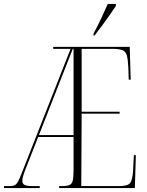

<svg xmlns="http://www.w3.org/2000/svg" viewBox="-21 -951 744 971"><path d="M-1 0V-10H28Q45 -10 54.5 -15Q64 -20 73 -38.5Q82 -57 97 -96L336 -704H248V-714H635L640 -548H630L628 -610Q626 -652 620 -672Q614 -692 596.5 -698Q579 -704 545 -704H392V-386H584V-376H392L390 -10H582Q626 -10 637.5 -26Q649 -42 652 -86L656 -166H666L661 0H278V-10H293Q318 -10 330.5 -15.5Q343 -21 347 -38Q351 -55 351 -89V-258H172L115 -113Q103 -83 97.5 -66Q92 -49 92 -36Q92 -22 103 -16Q114 -10 142 -10H180V0ZM176 -268H351V-704H347ZM452 -781Q475 -824 492 -860.5Q509 -897 524 -931H565V-921Q554 -904 535.5 -877.5Q517 -851 496 -822.5Q475 -794 457 -771H452Z"/></svg>

Font: Noto Serif Display ExtraCondensed ExtraLight
Style: Regular
Weight: 200
Width: 2
Designer: Monotype Design Team
Foundry: Monotype Imaging Inc.
Version: Version 2.009